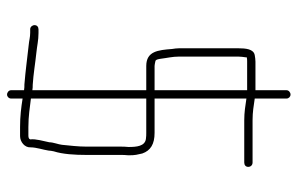

<svg xmlns="http://www.w3.org/2000/svg" viewBox="-166 -584 824 531"><g transform="rotate(90 245.5 -319.0)"><path d="M230 -700V-614H151C145 -614 139 -613 133 -612C116 -609 114 -587 114 -566V-403C114 -396 115 -390 116 -383C119 -345 122 -312 163 -312H230V3C225 2 220 2 215 2C184 0 156 -5 127 -8C107 -10 92 -14 72 -14H62C55 -14 50 -10 50 -3C50 3 55 9 61 9H71C84 9 92 12 104 13C141 17 176 22 214 25C219 25 225 25 230 26V62C230 68 236 73 242 73C248 73 253 68 253 62V30C278 34 302 37 332 37H357C373 37 389 24 388 8C388 -8 395 -28 397 -42C397 -46 398 -51 399 -56C407 -81 409 -114 409 -147V-242C409 -247 409 -254 410 -263C410 -283 408 -287 405 -301C397 -324 379 -335 348 -335H253V-589C273 -586 291 -583 313 -583H430C437 -583 442 -587 442 -594C442 -601 437 -606 430 -606H313C290 -606 274 -609 253 -612V-700C253 -706 248 -711 242 -711C236 -711 230 -706 230 -700ZM366 9 364 12C362 13 360 14 357 14H332C302 14 278 10 253 7V-312H348C353 -312 358 -312 365 -311C385 -308 387 -285 387 -263C386 -254 386 -247 386 -242V-147C386 -123 383 -100 381 -79C380 -69 374 -55 374 -44C371 -28 364 -7 366 9ZM230 -335H163C160 -335 156 -336 151 -337C145 -337 144 -346 143 -352C141 -369 137 -384 137 -403V-566C137 -573 138 -580 139 -587V-590C143 -591 147 -591 151 -591H230Z"/></g></svg>

Font: Electronic
Style: ExLt
Weight: 200
Version: Version 1.011